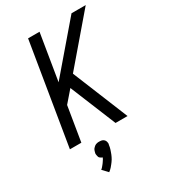

<svg xmlns="http://www.w3.org/2000/svg" viewBox="-233 -846 1066 1206"><g transform="rotate(-30 300.0 -243.5)"><path d="M382 0 246 -332 175 -250 134 0H51L172 -735H255L200 -400L487 -735H590L305 -402L469 0ZM193 248 157 210Q162 206 165.5 202.5Q169 199 172.5 194.5Q176 190 179.5 186Q183 182 186 177.5Q189 173 193 167Q197 161 199 158L200 156L204 147Q201 146 198 144.5Q195 143 192 141Q189 139 186.5 137Q184 135 182 132Q180 129 179.5 125.5Q179 122 178 119Q177 116 176.5 111Q176 106 176 104L177 99Q178 94 179.5 89.5Q181 85 182.5 80.5Q184 76 187 72.5Q190 69 194 65Q198 61 201.5 58.5Q205 56 209.5 54Q214 52 220 51Q226 50 228 50H235Q239 50 244 50.5Q249 51 253 52Q257 53 260.5 55Q264 57 267.5 60Q271 63 273 66.5Q275 70 276.5 74Q278 78 278.5 83.5Q279 89 279 91L277 99Q276 107 274.5 114.5Q273 122 270.5 129Q268 136 265.5 143.5Q263 151 260 158.5Q257 166 253.5 173Q250 180 246 187Q242 194 237 200.5Q232 207 227 213.5Q222 220 215 228Q208 236 205 238Z"/></g></svg>

Font: Iosevka Aile Oblique
Style: Regular
Weight: 400
Italic angle: -9°
Designer: Belleve Invis
Foundry: Belleve Invis
Version: Version 31.1.0; ttfautohint (v1.8.4)